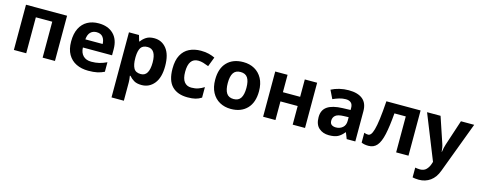

<svg xmlns="http://www.w3.org/2000/svg" viewBox="-34 -1278 5557 2239"><g transform="rotate(15 2744.5 -158.5)"><path d="M574 -546V0H425V-434H227V0H78V-546Z M955 -556Q1068 -556 1134 -491.5Q1200 -427 1200 -308V-236H848Q850 -173 885.5 -137Q921 -101 984 -101Q1037 -101 1080 -111.5Q1123 -122 1169 -144V-29Q1129 -9 1084.5 0.5Q1040 10 977 10Q895 10 832 -20.5Q769 -51 733 -113Q697 -175 697 -269Q697 -364 729.5 -428Q762 -492 820 -524Q878 -556 955 -556ZM956 -450Q913 -450 884.5 -422Q856 -394 851 -335H1060Q1059 -385 1034 -417.5Q1009 -450 956 -450Z M1625 -556Q1717 -556 1774 -484.5Q1831 -413 1831 -274Q1831 -135 1772 -62.5Q1713 10 1621 10Q1562 10 1527 -11.5Q1492 -33 1470 -60H1462Q1470 -18 1470 20V240H1321V-546H1442L1463 -475H1470Q1492 -508 1529 -532Q1566 -556 1625 -556ZM1577 -437Q1519 -437 1495.5 -401Q1472 -365 1470 -291V-275Q1470 -196 1493.5 -153.5Q1517 -111 1579 -111Q1630 -111 1654.5 -153.5Q1679 -196 1679 -276Q1679 -437 1577 -437Z M2176 10Q2054 10 1987.5 -57.5Q1921 -125 1921 -270Q1921 -370 1955 -433Q1989 -496 2049.5 -526Q2110 -556 2189 -556Q2245 -556 2286.5 -545Q2328 -534 2359 -519L2315 -404Q2280 -418 2249.5 -427Q2219 -436 2189 -436Q2073 -436 2073 -271Q2073 -189 2103.5 -150Q2134 -111 2189 -111Q2236 -111 2272 -123.5Q2308 -136 2342 -158V-31Q2308 -9 2270.5 0.5Q2233 10 2176 10Z M2964 -274Q2964 -138 2892.5 -64Q2821 10 2698 10Q2622 10 2562.5 -23Q2503 -56 2469 -119.5Q2435 -183 2435 -274Q2435 -410 2506 -483Q2577 -556 2701 -556Q2778 -556 2837 -523Q2896 -490 2930 -427.5Q2964 -365 2964 -274ZM2587 -274Q2587 -193 2613.5 -151.5Q2640 -110 2700 -110Q2759 -110 2785.5 -151.5Q2812 -193 2812 -274Q2812 -355 2785.5 -395.5Q2759 -436 2699 -436Q2640 -436 2613.5 -395.5Q2587 -355 2587 -274Z M3236 -546V-336H3444V-546H3593V0H3444V-225H3236V0H3087V-546Z M3973 -557Q4083 -557 4141.5 -509.5Q4200 -462 4200 -364V0H4096L4067 -74H4063Q4028 -30 3989 -10Q3950 10 3882 10Q3809 10 3761 -32.5Q3713 -75 3713 -163Q3713 -250 3774 -291.5Q3835 -333 3957 -337L4052 -340V-364Q4052 -407 4029.5 -427Q4007 -447 3967 -447Q3927 -447 3889 -435.5Q3851 -424 3813 -407L3764 -508Q3808 -531 3861.5 -544Q3915 -557 3973 -557ZM4052 -253 3994 -251Q3922 -249 3894 -225Q3866 -201 3866 -162Q3866 -128 3886 -113.5Q3906 -99 3938 -99Q3986 -99 4019 -127.5Q4052 -156 4052 -208Z M4842 0H4693V-434H4556Q4543 -274 4521.5 -176.5Q4500 -79 4462 -34.5Q4424 10 4360 10Q4308 10 4275 -6V-125Q4298 -115 4323 -115Q4341 -115 4356 -133Q4371 -151 4384.5 -198Q4398 -245 4409 -329.5Q4420 -414 4429 -546H4842Z M4920 -546H5083L5186 -239Q5194 -217 5198 -193.5Q5202 -170 5204 -144H5207Q5210 -170 5215.5 -193.5Q5221 -217 5228 -239L5329 -546H5489L5258 70Q5227 155 5167.5 197.5Q5108 240 5030 240Q5005 240 4986.5 237.5Q4968 235 4954 232V114Q4965 116 4980.5 118Q4996 120 5013 120Q5060 120 5087.5 91.5Q5115 63 5128 23L5137 -4Z"/></g></svg>

Font: Noto IKEA Arabic
Style: Bold
Weight: 700
Designer: Monotype Design Team
Foundry: Monotype Imaging Inc.
Version: Version 1.200